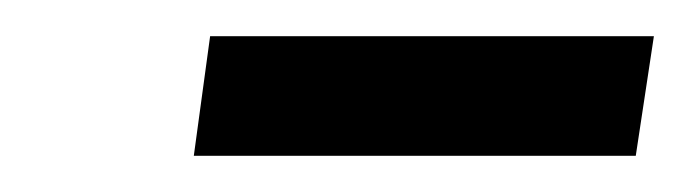

<svg xmlns="http://www.w3.org/2000/svg" viewBox="-20 -754 381 106"><path d="M87 -668 96 -734H341L331 -668Z"/></svg>

Font: Fira Sans Condensed
Style: Italic
Weight: 400
Width: 3
Italic angle: -8°
Designer: bBox Type GmbH & Carrois Corporate GbR & Edenspiekermann AG
Foundry: bBox Type GmbH & Carrois Corporate GbR & Edenspiekermann AG
Version: Version 4.301